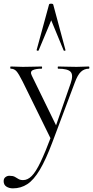

<svg xmlns="http://www.w3.org/2000/svg" viewBox="-55 -750 510 1051"><path d="M431.4 -386Q434.2 -386 434.2 -380Q434.2 -374 431.4 -374Q406.2 -374 388 -357Q369.8 -340 354.2 -297.4L232 28Q196 124 162.9 179.5Q129.8 235 94.6 258Q59.4 281 15.8 281Q-5.2 281 -20.1 271.3Q-35 261.6 -35 241.6Q-35 227.2 -25.3 219.7Q-15.6 212.2 -3.8 212.2Q15.6 212.2 26 217.9Q36.4 223.6 46 229.7Q55.6 235.8 71.6 235.8Q96.4 235.8 118.8 213.3Q141.2 190.8 167 136.9Q192.8 83 227.8 -10.2L227.2 18.4L69.2 -303Q47.2 -347 34.7 -360.5Q22.2 -374 3.4 -374Q1.2 -374 1.2 -380Q1.2 -386 3.4 -386Q19.4 -386 36.7 -385Q54 -384 70 -384Q102.8 -384 127.8 -385Q152.8 -386 173.2 -386Q175.4 -386 175.4 -380Q175.4 -374 173.2 -374Q141.4 -374 124.6 -366Q107.8 -358 119.6 -335L257 -53.4L233.8 -12L332 -294.4Q347.4 -339.4 331.7 -356.7Q316 -374 263 -374Q261 -374 261 -380Q261 -386 263 -386Q287 -386 308.5 -385Q330 -384 364 -384Q385.6 -384 399.1 -385Q412.6 -386 431.4 -386ZM303.4 -476Q305.4 -474 300 -472.5Q294.6 -471 293.4 -474L225.4 -638.8L156.4 -474Q155.4 -471 149.9 -472.5Q144.4 -474 145.4 -476L213.4 -725Q214.4 -730 224.4 -730Q234.4 -730 236.4 -725Z"/></svg>

Font: Cormorant Garamond Light
Style: Regular
Weight: 300
Designer: Christian Thalmann (Catharsis Fonts)
Foundry: Catharsis Fonts
Version: Version 4.001